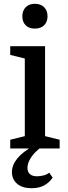

<svg xmlns="http://www.w3.org/2000/svg" viewBox="-20 -784 358 1014"><path d="M111 -475 34 -494V-540H218V-65L295 -46V0H34V-46L111 -65ZM98 -698Q98 -728 116 -746Q134 -764 164 -764Q195 -764 213 -746Q231 -728 231 -698Q231 -669 213.5 -651Q196 -633 164 -633Q133 -633 115.5 -650.5Q98 -668 98 -698ZM147 210Q98 210 70.5 186.5Q43 163 43 125Q43 50 157 -14H208Q185 1 166 20.5Q147 40 136 61.5Q125 83 125 103Q125 124 138 135.5Q151 147 175 147Q192 147 210 142.5Q228 138 240 128L258 154Q241 180 213.5 195Q186 210 147 210Z"/></svg>

Font: Domine Medium
Style: Regular
Weight: 500
Designer: Pablo Impallari, Rodrigo Fuenzalida, Brenda Gallo
Foundry: Pablo Impallari, Rodrigo Fuenzalida, Brenda Gallo
Version: Version 2.000